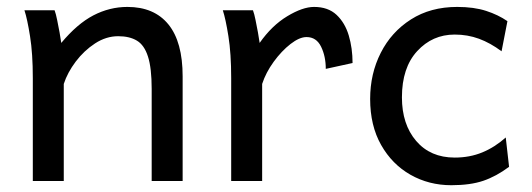

<svg xmlns="http://www.w3.org/2000/svg" viewBox="-20 -528 1551 560"><path d="M512.7 0H422.4Q422.4 -32.7 422.4 -71.5Q422.4 -110.4 422.4 -148.7Q422.4 -187 422.4 -218.8Q422.4 -250.5 422.4 -268.6Q422.4 -329.6 411.6 -363Q400.9 -396.5 379.4 -409.4Q357.9 -422.4 324.7 -422.4Q289.6 -422.4 257.3 -401.4Q225.1 -380.4 200.9 -348.4Q176.8 -316.4 166 -283.2V0H75.7Q75.7 -44.4 75.7 -101.3Q75.7 -158.2 75.7 -211.9Q75.7 -265.6 75.7 -300.3Q75.7 -372.1 67.6 -422.4Q59.6 -472.7 51.3 -498H139.2Q143.1 -487.8 146.7 -469.7Q150.4 -451.7 153.8 -433.1Q157.2 -414.6 158.7 -402.8Q205.1 -458.5 252.4 -483.2Q299.8 -507.8 351.6 -507.8Q429.7 -507.8 471.2 -456.8Q512.7 -405.8 512.7 -305.2Q512.7 -283.2 512.7 -246.6Q512.7 -210 512.7 -166.5Q512.7 -123 512.7 -79.6Q512.7 -36.1 512.7 0Z M744.6 0H654.3V-300.3Q654.3 -372.1 646.2 -422.4Q638.2 -472.7 629.9 -498H717.8Q721.7 -487.8 725.3 -469.7Q729 -451.7 732.4 -433.1Q735.8 -414.6 737.3 -402.8Q772.9 -453.6 817.9 -480.7Q862.8 -507.8 896 -507.8Q937 -507.8 961.7 -484.6Q986.3 -461.4 997.3 -424.3Q1008.3 -387.2 1008.3 -344.2L930.2 -327.1Q930.2 -363.8 916.5 -391.8Q902.8 -419.9 874 -419.9Q853.5 -419.9 827.4 -399.7Q801.3 -379.4 778.3 -347.9Q755.4 -316.4 744.6 -283.2Z M1455.1 -127 1464.8 -41.5Q1427.7 -13.7 1389.6 -0.7Q1351.6 12.2 1296.4 12.2Q1231 12.2 1177.2 -18.3Q1123.5 -48.8 1091.6 -105.2Q1059.6 -161.6 1059.6 -239.3Q1059.6 -313 1090.6 -374Q1121.6 -435.1 1178.7 -471.4Q1235.8 -507.8 1313.5 -507.8Q1362.3 -507.8 1397.7 -496.3Q1433.1 -484.9 1460 -466.3L1442.9 -378.4Q1410.2 -402.8 1377 -415Q1343.8 -427.2 1306.2 -427.2Q1241.2 -427.2 1196.8 -378.9Q1152.3 -330.6 1152.3 -244.1Q1152.3 -165.5 1193.8 -116.9Q1235.4 -68.4 1306.2 -68.4Q1350.1 -68.4 1386.7 -83.5Q1423.3 -98.6 1455.1 -127Z"/></svg>

Font: Andika LitF DSA DSG
Style: Regular
Weight: 400
Designer: Victor Gaultney, Annie Olsen, Julie Remington, Don Collingsworth, Eric Hays, Becca Hirsbrunner
Foundry: SIL International
Version: Version 6.200 ; LitF DSA DSG; ttfautohint (v1.8.3.10-c5d8)